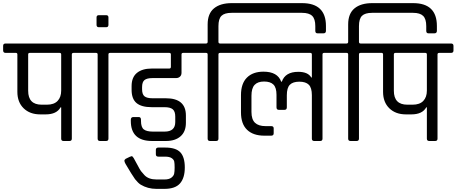

<svg xmlns="http://www.w3.org/2000/svg" viewBox="-39 -901 2918 1227"><path d="M227 -232H261Q306 -232 329 -256Q352 -280 352 -322V-553Q352 -563 342 -563H151Q141 -563 141 -553V-321Q141 -232 227 -232ZM-3 -623H506Q522 -623 522 -608V-578Q522 -563 506 -563H431Q420 -563 420 -553V-15Q420 0 405 0H367Q352 0 352 -15V-215H348Q323 -170 253 -170H218Q152 -170 112 -209Q72 -248 72 -314V-553Q72 -562 64 -563H-3Q-19 -563 -19 -579V-608Q-19 -623 -3 -623Z M639 0H600Q585 0 585 -15V-553Q585 -563 575 -563H500Q485 -563 485 -578V-608Q485 -623 500 -623H739Q755 -623 755 -608V-578Q755 -563 739 -563H664Q654 -563 654 -553V-15Q654 0 639 0Z M654 -790V-742Q654 -727 639 -727H593Q578 -727 578 -742V-790Q578 -804 593 -804H639Q654 -804 654 -790Z M733 -623H1210Q1225 -623 1225 -608V-578Q1225 -563 1210 -563H1131Q1121 -563 1121 -553V-436Q1121 -420 1111 -411Q1101 -402 1086 -402H936Q900 -402 884.5 -389.5Q869 -377 869 -344V-331Q869 -298 884.5 -285.5Q900 -273 936 -273H1021Q1149 -273 1149 -163V-116Q1149 -60 1115 -30Q1081 0 1022 0H933Q797 0 797 -128V-135Q797 -153 813 -153H848Q862 -153 862 -135V-128Q862 -88 880 -74Q898 -60 938 -60H1013Q1081 -60 1081 -121V-156Q1081 -189 1065 -202.5Q1049 -216 1013 -216H931Q865 -216 833.5 -242.5Q802 -269 802 -327V-351Q802 -407 836 -435Q870 -463 931 -463H1043Q1053 -463 1053 -474V-553Q1053 -563 1043 -563H733Q717 -563 717 -578V-608Q717 -623 733 -623Z M957 85V57Q957 42 973 42H1017Q1085 42 1113.5 72.5Q1142 103 1142 169.5Q1142 236 1111.5 271Q1081 306 1012 306H960Q905 306 860 279Q844 269 824 244Q804 216 763 146Q756 133 756 126.5Q756 120 764 114Q797 97 802.5 97Q808 97 815.5 109.5Q823 122 839 152.5Q855 183 862 192.5Q869 202 884 218Q910 246 962 246H1012Q1041 246 1056 234.5Q1071 223 1074 209Q1077 195 1077 169.5Q1077 144 1074.5 131.5Q1072 119 1058 109.5Q1044 100 1015 100H973Q957 100 957 85Z M1442 -881H1891Q2044 -881 2044 -735V-704Q2044 -688 2028 -688H1990Q1976 -688 1976 -704V-734Q1976 -780 1956 -799.5Q1936 -819 1891 -819H1441Q1396 -819 1376.5 -800Q1357 -781 1357 -734V-634Q1357 -623 1367 -623H1442Q1458 -623 1458 -608V-578Q1458 -563 1442 -563H1367Q1357 -563 1357 -553V-15Q1357 0 1342 0H1303Q1288 0 1288 -15V-553Q1288 -563 1278 -563H1203Q1188 -563 1188 -578V-608Q1188 -623 1203 -623H1278Q1288 -623 1288 -634V-745Q1288 -814 1328.5 -847.5Q1369 -881 1442 -881Z M1867 -442Q1929 -442 1950 -406H1954V-553Q1954 -563 1944 -563H1436Q1420 -563 1420 -578V-608Q1420 -623 1436 -623H2108Q2123 -623 2123 -608V-578Q2123 -563 2108 -563H2032Q2022 -563 2022 -553V-15Q2022 0 2007 0H1969Q1954 0 1954 -15V-293Q1954 -340 1934.5 -359.5Q1915 -379 1874 -379Q1833 -379 1813.5 -359.5Q1794 -340 1794 -292V-215Q1794 -199 1779 -199H1743Q1728 -199 1728 -215V-295Q1728 -341 1708.5 -360.5Q1689 -380 1648.5 -380Q1608 -380 1588 -358.5Q1568 -337 1568 -289V-186Q1568 -138 1590.5 -116.5Q1613 -95 1658 -95H1694Q1710 -95 1710 -81V-49Q1710 -34 1694 -34H1650Q1579 -34 1540 -71.5Q1501 -109 1501 -183V-293Q1501 -367 1539 -405Q1577 -443 1645 -443Q1735 -443 1758 -379H1762Q1784 -442 1867 -442Z M2340 -881H2601Q2753 -881 2753 -735V-704Q2753 -688 2737 -688H2699Q2685 -688 2685 -704V-734Q2685 -780 2665 -799.5Q2645 -819 2601 -819H2339Q2294 -819 2274.5 -800Q2255 -781 2255 -734V-634Q2255 -623 2265 -623H2340Q2356 -623 2356 -608V-578Q2356 -563 2340 -563H2265Q2255 -563 2255 -553V-15Q2255 0 2240 0H2201Q2186 0 2186 -15V-553Q2186 -563 2176 -563H2101Q2086 -563 2086 -578V-608Q2086 -623 2101 -623H2176Q2186 -623 2186 -634V-745Q2186 -814 2226.5 -847.5Q2267 -881 2340 -881Z M2564 -232H2598Q2643 -232 2666 -256Q2689 -280 2689 -322V-553Q2689 -563 2679 -563H2488Q2478 -563 2478 -553V-321Q2478 -232 2564 -232ZM2334 -623H2843Q2859 -623 2859 -608V-578Q2859 -563 2843 -563H2768Q2757 -563 2757 -553V-15Q2757 0 2742 0H2704Q2689 0 2689 -15V-215H2685Q2660 -170 2590 -170H2555Q2489 -170 2449 -209Q2409 -248 2409 -314V-553Q2409 -562 2401 -563H2334Q2318 -563 2318 -579V-608Q2318 -623 2334 -623Z"/></svg>

Font: Rajdhani Medium
Style: Regular
Weight: 500
Designer: Satya Rajpurohit, Jyotish Sonowal
Foundry: Indian Type Foundry
Version: Version 1.201 February 1, 2022